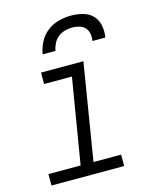

<svg xmlns="http://www.w3.org/2000/svg" viewBox="-112 -817 723 893"><g transform="rotate(-15 250.0 -370.0)"><path d="M24 0V-55H179L247 -465H113V-520H317L241 -55H374V0ZM142 -600Q147 -629 161.5 -657.5Q176 -686 201.5 -705.5Q227 -725 257 -732.5Q287 -740 316 -740Q345 -740 373 -732.5Q401 -725 419.5 -705.5Q438 -686 443.5 -657.5Q449 -629 444 -600H382Q385 -618 382 -635Q379 -652 368.5 -663.5Q358 -675 341.5 -680Q325 -685 307 -685Q290 -685 271.5 -680Q253 -675 238.5 -663.5Q224 -652 215.5 -635Q207 -618 204 -600Z"/></g></svg>

Font: Iosevka SS04 Light Oblique
Style: Regular
Weight: 300
Italic angle: -9°
Monospace: yes
Designer: Belleve Invis
Foundry: Belleve Invis
Version: Version 19.0.0; ttfautohint (v1.8.4)